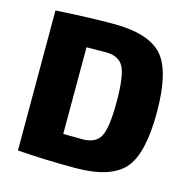

<svg xmlns="http://www.w3.org/2000/svg" viewBox="-105 -802 900 914"><g transform="rotate(15 345.5 -345.0)"><path d="M60 0V-690Q228 -700 343 -700Q517 -700 584.5 -625Q652 -550 652 -345Q652 -140 584.5 -65Q517 10 343 10Q198 10 60 0ZM248 -559V-132Q277 -131 343 -131Q408 -131 431 -174.5Q454 -218 454 -345Q454 -472 431 -516Q408 -560 343 -560Z"/></g></svg>

Font: Exo 2.0 Extra Bold
Style: Regular
Weight: 800
Designer: Natanael Gama
Version: Version 1.001;PS 001.001;hotconv 1.0.70;makeotf.lib2.5.58329